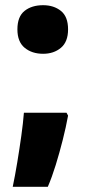

<svg xmlns="http://www.w3.org/2000/svg" viewBox="-20 -580 330 739"><path d="M47 -467Q47 -516 74.5 -538Q102 -560 146 -560Q187 -560 214.5 -538Q242 -516 242 -467Q242 -419 214.5 -396Q187 -373 146 -373Q103 -373 75 -396Q47 -419 47 -467ZM242 -135Q234 -91 221.5 -41.5Q209 8 194.5 55Q180 102 164 139H29Q38 96 46.5 44.5Q55 -7 62 -57Q69 -107 72 -146H236Z"/></svg>

Font: Noto Sans Hebrew SemiCondensed Black
Style: Regular
Weight: 900
Width: 4
Designer: Ben Nathan
Foundry: Google LLC
Version: Version 3.001; ttfautohint (v1.8.4.7-5d5b)